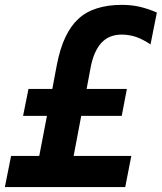

<svg xmlns="http://www.w3.org/2000/svg" viewBox="-31 -762 659 782"><path d="M14.2 -127H128.9L160.2 -290H63L85 -399.9H182.1L200.2 -496.1Q212.9 -563 234.9 -609.6Q256.8 -656.2 287.6 -684.6Q318.8 -713.9 363.8 -728Q408.7 -742.2 464.8 -742.2Q503.9 -742.2 538.1 -734.4Q573.7 -726.1 607.9 -710.9L582 -581.1Q567.9 -590.8 552.2 -598.9Q536.6 -606.9 523.9 -611.3Q511.2 -615.7 495.6 -618.4Q480 -621.1 464.8 -621.1Q413.6 -621.1 382.8 -588.4Q367.7 -572.3 356.2 -547.1Q344.7 -522 337.9 -485.8L321.8 -399.9H485.8L464.8 -290H299.8L269 -127H503.9L479 0H-11.2Z"/></svg>

Font: Hack
Style: Bold Italic
Weight: 700
Italic angle: -11°
Monospace: yes
Designer: Christopher Simpkins
Foundry: Christopher Simpkins
Version: Version 2.017; ttfautohint (v1.4.1) -l 4 -r 80 -G 350 -x 0 -